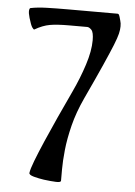

<svg xmlns="http://www.w3.org/2000/svg" viewBox="-53 -769 573 816"><g transform="rotate(5 233.5 -360.5)"><path d="M164.6 2Q143.6 -1 121.8 -6.8Q100.1 -12.7 101.1 -21.5Q103 -37.1 116.9 -73.5Q130.9 -109.9 152.6 -160.2Q174.3 -210.4 200.4 -267.6Q226.6 -324.7 252.9 -380.9Q281.2 -440.9 300.5 -500.7Q319.8 -560.5 319.8 -606Q319.8 -640.1 310.1 -650.4Q300.3 -660.6 292 -660.6H213.9Q163.6 -660.6 132.8 -655.3Q102.1 -649.9 68.8 -630.4Q65.9 -628.9 59.6 -637.9Q53.2 -647 44.4 -677.2Q38.1 -698.7 39.3 -709Q40.5 -719.2 44.9 -719.7Q73.7 -725.6 113.8 -726.8Q153.8 -728 205.1 -728H415.5Q419.4 -728 421.9 -723.6Q424.3 -719.2 429.2 -700.2Q431.2 -693.4 431.9 -688.2Q432.6 -683.1 432.6 -674.8Q432.6 -661.6 428.5 -644Q424.3 -626.5 411.4 -594.2Q398.4 -562 373.3 -505.4Q348.1 -448.7 305.7 -357.9Q276.4 -294.9 262 -237.1Q247.6 -179.2 242.7 -131.3Q237.8 -83.5 237.8 -49.3Q237.8 -15.1 237.8 0Q237.8 7.8 216.3 6.8Q194.8 5.9 164.6 2Z"/></g></svg>

Font: Dai Banna SIL
Style: Bold
Weight: 700
Designer: Victor Gaultney
Foundry: SIL International
Version: Version 4.000